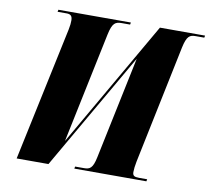

<svg xmlns="http://www.w3.org/2000/svg" viewBox="-79 -803 976 892"><g transform="rotate(10 409.0 -357.0)"><path d="M189 -632 55 0H205L524 -553L423 -70C412 -17 398 -10 371 -10H329L327 0H667L669 -10H630C608 -10 600 -15 600 -32C600 -44 602 -63 606 -82L722 -641C734 -697 748 -704 775 -704H816L818 -714H605L262 -119L371 -641C383 -697 397 -704 427 -704H466L468 -714H126L124 -704H167C186 -704 194 -696 194 -675C194 -664 193 -651 189 -632Z"/></g></svg>

Font: Noto Serif Display Condensed Black
Style: Italic
Weight: 900
Width: 3
Italic angle: -12°
Designer: Monotype Design Team
Foundry: Monotype Imaging Inc.
Version: Version 2.009